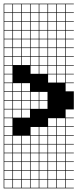

<svg xmlns="http://www.w3.org/2000/svg" viewBox="-20 -785 421 1043"><path d="M0 238.1V-765.1H381V-761.9H336.5V-717.5H381V-714.3H336.5V-669.8H381V-666.7H336.5V-622.2H381V-619H336.5V-574.6H381V-571.4H336.5V-527H381V-523.8H336.5V-479.4H381V-476.2H336.5V-431.7H381V-428.6H336.5V-384.1H381V-381H336.5V-336.5H381V-333.3H336.5V-288.9H381V-190.5H336.5V-146H381V-142.9H336.5V-98.4H381V-95.2H336.5V-50.8H381V-47.6H336.5V-3.2H381V0H336.5V44.4H381V47.6H336.5V92.1H381V95.2H336.5V139.7H381V142.9H336.5V187.3H381V190.5H336.5V234.9H381V238.1ZM288.9 -717.5H333.3V-761.9H288.9ZM98.4 -717.5H142.9V-761.9H98.4ZM146 -717.5H190.5V-761.9H146ZM50.8 -717.5H95.2V-761.9H50.8ZM193.7 -717.5H238.1V-761.9H193.7ZM3.2 -717.5H47.6V-761.9H3.2ZM241.3 -717.5H285.7V-761.9H241.3ZM193.7 -669.8H238.1V-714.3H193.7ZM241.3 -669.8H285.7V-714.3H241.3ZM146 -669.8H190.5V-714.3H146ZM50.8 -669.8H95.2V-714.3H50.8ZM3.2 -669.8H47.6V-714.3H3.2ZM288.9 -669.8H333.3V-714.3H288.9ZM98.4 -669.8H142.9V-714.3H98.4ZM146 -622.2H190.5V-666.7H146ZM241.3 -622.2H285.7V-666.7H241.3ZM288.9 -622.2H333.3V-666.7H288.9ZM50.8 -622.2H95.2V-666.7H50.8ZM3.2 -622.2H47.6V-666.7H3.2ZM193.7 -622.2H238.1V-666.7H193.7ZM98.4 -622.2H142.9V-666.7H98.4ZM146 -574.6H190.5V-619H146ZM193.7 -574.6H238.1V-619H193.7ZM288.9 -574.6H333.3V-619H288.9ZM3.2 -574.6H47.6V-619H3.2ZM50.8 -574.6H95.2V-619H50.8ZM241.3 -574.6H285.7V-619H241.3ZM98.4 -574.6H142.9V-619H98.4ZM288.9 -527H333.3V-571.4H288.9ZM241.3 -527H285.7V-571.4H241.3ZM98.4 -527H142.9V-571.4H98.4ZM3.2 -527H47.6V-571.4H3.2ZM146 -527H190.5V-571.4H146ZM193.7 -527H238.1V-571.4H193.7ZM50.8 -527H95.2V-571.4H50.8ZM241.3 -479.4H285.7V-523.8H241.3ZM50.8 -479.4H95.2V-523.8H50.8ZM288.9 -479.4H333.3V-523.8H288.9ZM3.2 -479.4H47.6V-523.8H3.2ZM193.7 -479.4H238.1V-523.8H193.7ZM98.4 -479.4H142.9V-523.8H98.4ZM146 -479.4H190.5V-523.8H146ZM241.3 -431.7H285.7V-476.2H241.3ZM50.8 -431.7H95.2V-476.2H50.8ZM3.2 -431.7H47.6V-476.2H3.2ZM193.7 -431.7H238.1V-476.2H193.7ZM146 -431.7H190.5V-476.2H146ZM288.9 -431.7H333.3V-476.2H288.9ZM98.4 -431.7H142.9V-476.2H98.4ZM146 -384.1H190.5V-428.6H146ZM193.7 -384.1H238.1V-428.6H193.7ZM288.9 -384.1H333.3V-428.6H288.9ZM241.3 -384.1H285.7V-428.6H241.3ZM3.2 -384.1H47.6V-428.6H3.2ZM241.3 -336.5H285.7V-381H241.3ZM3.2 -336.5H47.6V-381H3.2ZM288.9 -336.5H333.3V-381H288.9ZM98.4 -288.9H142.9V-333.3H98.4ZM50.8 -288.9H95.2V-333.3H50.8ZM3.2 -288.9H47.6V-333.3H3.2ZM238.1 -285.7H193.7V-241.3H238.1ZM146 -241.3H190.5V-285.7H146ZM98.4 -241.3H142.9V-285.7H98.4ZM3.2 -241.3H47.6V-285.7H3.2ZM50.8 -241.3H95.2V-285.7H50.8ZM146 -193.7H190.5V-238.1H146ZM98.4 -193.7H142.9V-238.1H98.4ZM3.2 -193.7H47.6V-238.1H3.2ZM193.7 -193.7H238.1V-238.1H193.7ZM50.8 -193.7H95.2V-238.1H50.8ZM98.4 -146H142.9V-190.5H98.4ZM3.2 -146H47.6V-190.5H3.2ZM50.8 -146H95.2V-190.5H50.8ZM3.2 -98.4H47.6V-142.9H3.2ZM288.9 -98.4H333.3V-142.9H288.9ZM241.3 -98.4H285.7V-142.9H241.3ZM146 -50.8H190.5V-95.2H146ZM3.2 -50.8H47.6V-95.2H3.2ZM288.9 -50.8H333.3V-95.2H288.9ZM193.7 -50.8H238.1V-95.2H193.7ZM241.3 -50.8H285.7V-95.2H241.3ZM146 -3.2H190.5V-47.6H146ZM3.2 -3.2H47.6V-47.6H3.2ZM98.4 -3.2H142.9V-47.6H98.4ZM288.9 -3.2H333.3V-47.6H288.9ZM193.7 -3.2H238.1V-47.6H193.7ZM50.8 -3.2H95.2V-47.6H50.8ZM241.3 -3.2H285.7V-47.6H241.3ZM146 44.4H190.5V0H146ZM241.3 44.4H285.7V0H241.3ZM98.4 44.4H142.9V0H98.4ZM50.8 44.4H95.2V0H50.8ZM193.7 44.4H238.1V0H193.7ZM288.9 44.4H333.3V0H288.9ZM3.2 44.4H47.6V0H3.2ZM241.3 92.1H285.7V47.6H241.3ZM98.4 92.1H142.9V47.6H98.4ZM50.8 92.1H95.2V47.6H50.8ZM193.7 92.1H238.1V47.6H193.7ZM3.2 92.1H47.6V47.6H3.2ZM288.9 92.1H333.3V47.6H288.9ZM146 92.1H190.5V47.6H146ZM241.3 139.7H285.7V95.2H241.3ZM98.4 139.7H142.9V95.2H98.4ZM50.8 139.7H95.2V95.2H50.8ZM3.2 139.7H47.6V95.2H3.2ZM193.7 139.7H238.1V95.2H193.7ZM288.9 139.7H333.3V95.2H288.9ZM146 139.7H190.5V95.2H146ZM241.3 187.3H285.7V142.9H241.3ZM3.2 187.3H47.6V142.9H3.2ZM98.4 187.3H142.9V142.9H98.4ZM50.8 187.3H95.2V142.9H50.8ZM288.9 187.3H333.3V142.9H288.9ZM193.7 187.3H238.1V142.9H193.7ZM146 187.3H190.5V142.9H146ZM146 234.9H190.5V190.5H146ZM193.7 234.9H238.1V190.5H193.7ZM241.3 234.9H285.7V190.5H241.3ZM50.8 234.9H95.2V190.5H50.8ZM98.4 234.9H142.9V190.5H98.4ZM3.2 234.9H47.6V190.5H3.2ZM288.9 234.9H333.3V190.5H288.9Z"/></svg>

Font: Jacquard 12 Charted
Style: Regular
Weight: 400
Designer: Sarah Cadigan-Fried
Version: Version 1.000